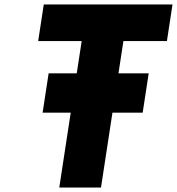

<svg xmlns="http://www.w3.org/2000/svg" viewBox="-20 -845 797 865"><path d="M152 -660H348L325.7 -514.5H199.1L172 -337.5H298.6L247 0H435L486.6 -337.5H622.8L649.9 -514.5H513.7L536 -660H732L757.2 -825H177.2Z"/></svg>

Font: Sztylet
Style: BdObl
Weight: 700
Foundry: Cannot Into Space Fonts, PlusOne Fonts
Version: Version 0.12